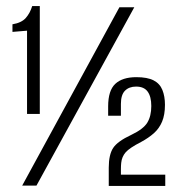

<svg xmlns="http://www.w3.org/2000/svg" viewBox="-20 -611 593 632"><path d="M69 -236V-510L21 -506V-531Q51 -536 65 -552Q79 -568 86 -591H111V-236ZM53 0 373 -587H422L100 0ZM338 1V-59Q338 -102 352.5 -124Q367 -146 412 -167Q452 -186 465 -207.5Q478 -229 478 -262Q478 -293 466 -309.5Q454 -326 428 -326Q405 -326 391.5 -312.5Q378 -299 378 -269V-230H336V-261Q336 -313 359.5 -335Q383 -357 429 -357Q465 -357 485.5 -346.5Q506 -336 514.5 -315Q523 -294 523 -266Q523 -233 513.5 -210.5Q504 -188 486.5 -172.5Q469 -157 445 -144Q406 -124 393.5 -109.5Q381 -95 379 -75Q378 -65 378 -55Q378 -45 378 -36H524V1Z"/></svg>

Font: Alumni Sans
Style: Regular
Weight: 400
Designer: Robert E. Leuschke
Foundry: Robert E. Leuschke
Version: Version 1.018